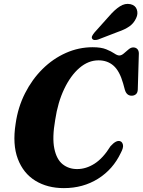

<svg xmlns="http://www.w3.org/2000/svg" viewBox="-20 -956 734 988"><path d="M599.5 -229Q609.5 -225 612.8 -210.5Q616 -196 601.5 -169Q561.5 -84.5 484.5 -36.2Q407.5 12 308.5 12Q224 12 162 -26Q100 -64 71.8 -138.2Q43.5 -212.5 60.5 -320Q72.5 -404.5 108.8 -476Q145 -547.5 198.8 -600.8Q252.5 -654 318.8 -683.5Q385 -713 457 -713Q500.5 -713 526.8 -702.2Q553 -691.5 568.2 -681Q583.5 -670.5 594 -670.5Q605 -670.5 617 -680.8Q629 -691 641.2 -701.5Q653.5 -712 665.5 -712Q678.5 -712 686.5 -703.8Q694.5 -695.5 694.5 -680.5L689 -495.5Q688.5 -479 679.5 -471.2Q670.5 -463.5 657.5 -463.5Q631.5 -463.5 622.5 -494L613.5 -527Q595.5 -590.5 564.2 -618Q533 -645.5 487 -645.5Q434.5 -645.5 389 -606.5Q343.5 -567.5 310.5 -498.5Q277.5 -429.5 264 -339Q248 -247.5 259.5 -191.8Q271 -136 302.2 -111Q333.5 -86 377 -86Q423 -86 466.8 -114Q510.5 -142 548.5 -203.5Q579 -237.5 599.5 -229ZM542.5 -874Q570 -906 596.8 -923.2Q623.5 -940.5 651.5 -934.5Q677 -928.5 684.2 -906.8Q691.5 -885 680.5 -862.5Q668.5 -836 645.5 -820Q622.5 -804 587 -792L484.5 -752.5Q475 -749.5 466.2 -750.2Q457.5 -751 454 -757.5Q450.5 -764 454.8 -772Q459 -780 466 -788.5Z"/></svg>

Font: Fraunces 72pt Soft
Style: Bold Italic
Weight: 700
Italic angle: -16°
Version: Version 1.000;[b76b70a41]